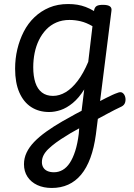

<svg xmlns="http://www.w3.org/2000/svg" viewBox="-20 -539 663 953"><path d="M439 -17Q457 -27 474 -36Q491 -45 507 -53Q523 -61 537 -67.5Q551 -74 563 -78Q579 -85 588.5 -78Q598 -71 601.5 -57.5Q605 -44 601 -30.5Q597 -17 583 -10Q567 -3 549 6.5Q531 16 512 26Q493 36 474 46.5Q455 57 436 67ZM237 394Q196 394 165 379.5Q134 365 116.5 338.5Q99 312 99 276Q99 246 112 218.5Q125 191 149.5 165.5Q174 140 209.5 114.5Q245 89 290 63Q307 54 322.5 45Q338 36 353.5 27.5Q369 19 385 11L398 -95Q371 -52 341 -27.5Q311 -3 281.5 7Q252 17 224 17Q173 17 135 -7.5Q97 -32 76 -80Q55 -128 55 -198Q55 -248 66 -294.5Q77 -341 98 -382Q119 -423 151 -453.5Q183 -484 224.5 -501.5Q266 -519 318 -519Q343 -519 364 -515.5Q385 -512 405 -504.5Q425 -497 447 -484V-488Q450 -503 459.5 -509Q469 -515 491 -515Q515 -515 525.5 -507.5Q536 -500 533 -484L456 128Q447 195 428.5 245Q410 295 382.5 328Q355 361 318.5 377.5Q282 394 237 394ZM248 316Q271 316 291 304.5Q311 293 326.5 269.5Q342 246 353.5 210Q365 174 371 125L373 98Q362 104 351.5 110Q341 116 331 121.5Q321 127 311 134Q281 152 258.5 168.5Q236 185 220 200.5Q204 216 196 232Q188 248 188 266Q188 281 195 292.5Q202 304 215.5 310Q229 316 248 316ZM243 -63Q275 -63 306 -81.5Q337 -100 365.5 -137.5Q394 -175 418 -232L439 -409Q408 -427 380 -433.5Q352 -440 325 -440Q289 -440 260 -427.5Q231 -415 209.5 -392.5Q188 -370 173.5 -340.5Q159 -311 152 -276.5Q145 -242 145 -205Q145 -161 155.5 -129Q166 -97 188 -80Q210 -63 243 -63Z"/></svg>

Font: Playwrite GB J
Style: Italic
Weight: 400
Italic angle: -7.01216°
Designer: Veronika Burian, José Scaglione
Foundry: TypeTogether
Version: Version 1.002